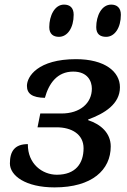

<svg xmlns="http://www.w3.org/2000/svg" viewBox="-20 -804 550 834"><path d="M441 -644C478 -644 505 -683 505 -740C505 -771 487 -784 463 -784C421 -784 398 -735 398 -686C398 -656 415 -644 441 -644ZM236 -644C273 -644 300 -683 300 -740C300 -771 283 -784 258 -784C217 -784 194 -735 194 -686C194 -656 212 -644 236 -644ZM217 10C380 10 461 -66 461 -168C461 -226 418 -264 363 -282V-285C434 -311 501 -352 501 -425C501 -493 435 -547 310 -547C145 -547 97 -472 97 -431C97 -397 120 -380 175 -379C192 -441 228 -493 298 -493C361 -493 379 -451 379 -419C379 -356 328 -311 247 -311H155L143 -251H226C291 -251 343 -221 343 -160C343 -94 308 -45 227 -45C164 -45 100 -92 101 -178C44 -178 23 -147 23 -94C23 -41 91 10 217 10Z"/></svg>

Font: Noto Serif Semi
Style: Italic
Weight: 600
Italic angle: -12°
Designer: Monotype Design Team
Foundry: Monotype Imaging Inc.
Version: Version 1.901